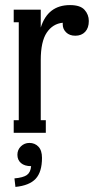

<svg xmlns="http://www.w3.org/2000/svg" viewBox="-20 -525 379 759"><path d="M256.8 -504.9Q297.4 -504.9 314.2 -486.1Q331.1 -467.3 331.1 -441.9Q331.1 -414.6 316.7 -399.2Q302.2 -383.8 277.8 -383.8Q254.9 -383.8 241.5 -397Q228 -410.2 228 -428.2V-435.1Q188.5 -431.2 164.8 -396Q141.1 -360.8 141.1 -287.1V-49.8H161.1V0H34.2V-49.8H54.2V-437H34.2V-486.8H141.1V-416Q168.9 -504.9 256.8 -504.9ZM96.2 40Q117.7 40 131.8 54.7Q146 69.3 146 99.1Q146 154.8 121.1 181.6Q96.2 208.5 41 213.9L37.1 180.2Q71.8 177.2 86.4 166.7Q101.1 156.2 103 131.8Q77.1 131.8 63 119.6Q48.8 107.4 48.8 86.9Q48.8 66.9 62.7 53.5Q76.7 40 96.2 40Z"/></svg>

Font: Margherita Semibold
Style: Regular
Weight: 600
Designer: James Puckett
Foundry: Dunwich Type Founders
Version: Version 1.008;hotconv 1.0.109;makeotfexe 2.5.65596